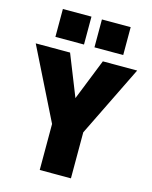

<svg xmlns="http://www.w3.org/2000/svg" viewBox="-137 -980 843 1064"><g transform="rotate(15 284.0 -447.5)"><path d="M0 0ZM196 -264 -7 -672H190L284 -436L378 -672H575L375 -264V0H196ZM89 -895H253V-735H89ZM313 -895H478V-735H313Z"/></g></svg>

Font: Cairo Black
Style: Regular
Weight: 900
Designer: Mohamed Gaber, the designers of Titillium
Foundry: Kief Type Foundry
Version: Version 2.009; ttfautohint (v1.5.33-1714) -l 8 -r 50 -G 200 